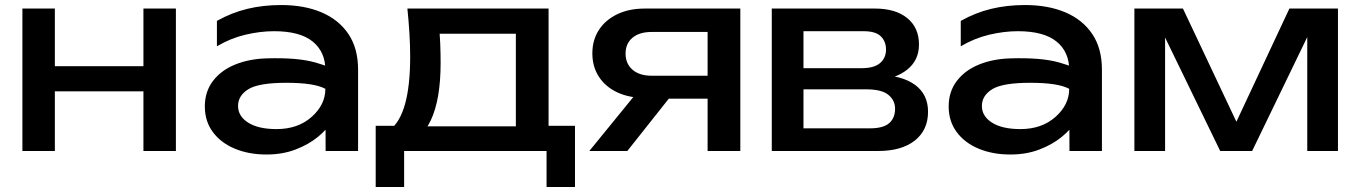

<svg xmlns="http://www.w3.org/2000/svg" viewBox="-20 -600 5406 763"><path d="M69 -566H198V0H69ZM550 -566H679V0H550ZM142 -337H604V-237H142Z M1273 -322Q1273 -394 1222.5 -435Q1172 -476 1069 -476Q1014 -476 955 -462Q896 -448 842 -416V-517Q901 -550 963.5 -565Q1026 -580 1097 -580Q1189 -580 1257.5 -551Q1326 -522 1364.5 -465Q1403 -408 1403 -323V0H1274ZM1039 -368Q1164 -372 1235.5 -351Q1307 -330 1314 -317.5Q1321 -305 1321 -178Q1321 -153 1301 -120Q1281 -87 1244 -56.5Q1207 -26 1155 -6Q1103 14 1039 14Q969 14 913.5 -9Q858 -32 826 -75Q794 -118 794 -177Q794 -236 826.5 -278.5Q859 -321 914.5 -343.5Q970 -366 1039 -368ZM926 -179Q926 -138 966.5 -112.5Q1007 -87 1079 -87Q1164 -87 1218.5 -135.5Q1273 -184 1273 -247Q1229 -271 1118.5 -271Q1008 -271 967 -245.5Q926 -220 926 -179Z M2265 -100V143H2152V0H1586V143H1473V-100H1619L1655 -98H2068L2100 -100ZM1599 -566H2160V-38H2030V-526L2090 -466H1667L1723 -510Q1728 -466 1729.5 -425.5Q1731 -385 1731 -350Q1731 -204 1691.5 -121Q1652 -38 1581 -38L1528 -83Q1610 -143 1610 -375Q1610 -420 1607 -468.5Q1604 -517 1599 -566Z M2830 -299V-208H2544L2542 -211Q2480 -211 2433 -233Q2386 -255 2360 -295Q2334 -335 2334 -388Q2334 -441 2360 -481Q2386 -521 2433 -543.5Q2480 -566 2542 -566H2922V0H2792V-529L2835 -473H2570Q2521 -473 2493.5 -450Q2466 -427 2466 -387Q2466 -347 2493.5 -323Q2521 -299 2570 -299ZM2683 -265 2473 0H2322L2538 -265Z M3047 0V-283V-566H3457Q3539 -566 3585.5 -528Q3632 -490 3632 -423Q3632 -361 3585.5 -323.5Q3539 -286 3456 -279L3466 -303Q3564 -301 3616 -263Q3668 -225 3668 -156Q3668 -83 3615.5 -41.5Q3563 0 3470 0ZM3173 -32 3123 -90H3437Q3490 -90 3513.5 -110.5Q3537 -131 3537 -168Q3537 -201 3510.5 -223Q3484 -245 3422 -245H3123V-329H3403Q3454 -329 3477.5 -349.5Q3501 -370 3501 -403Q3501 -435 3480.5 -455.5Q3460 -476 3412 -476H3124L3173 -533V-283Z M4229 -322Q4229 -394 4178.5 -435Q4128 -476 4025 -476Q3970 -476 3911 -462Q3852 -448 3798 -416V-517Q3857 -550 3919.5 -565Q3982 -580 4053 -580Q4145 -580 4213.5 -551Q4282 -522 4320.5 -465Q4359 -408 4359 -323V0H4230ZM3995 -368Q4120 -372 4191.5 -351Q4263 -330 4270 -317.5Q4277 -305 4277 -178Q4277 -153 4257 -120Q4237 -87 4200 -56.5Q4163 -26 4111 -6Q4059 14 3995 14Q3925 14 3869.5 -9Q3814 -32 3782 -75Q3750 -118 3750 -177Q3750 -236 3782.5 -278.5Q3815 -321 3870.5 -343.5Q3926 -366 3995 -368ZM3882 -179Q3882 -138 3922.5 -112.5Q3963 -87 4035 -87Q4120 -87 4174.5 -135.5Q4229 -184 4229 -247Q4185 -271 4074.5 -271Q3964 -271 3923 -245.5Q3882 -220 3882 -179Z M4488 0V-566H4681L4919 -62H4868L5104 -566H5297V0H5175V-523H5209L4956 0H4829L4576 -521L4610 -522V0Z"/></svg>

Font: Bounded
Style: Regular
Weight: 400
Designer: Vlad Churkin
Version: Version 1.0